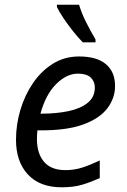

<svg xmlns="http://www.w3.org/2000/svg" viewBox="-20 -786 539 816"><path d="M242 10Q149 10 98.5 -44.5Q48 -99 48 -192Q48 -256 66.5 -318.5Q85 -381 120 -432.5Q155 -484 204.5 -515Q254 -546 316 -546Q392 -546 430.5 -513Q469 -480 469 -421Q469 -369 436.5 -326Q404 -283 335 -257.5Q266 -232 156 -232H139Q138 -223 137.5 -213Q137 -203 137 -195Q137 -134 167 -98.5Q197 -63 258 -63Q296 -63 330 -74Q364 -85 404 -104V-29Q366 -12 329.5 -1Q293 10 242 10ZM152 -303H159Q219 -303 270 -313.5Q321 -324 352 -348.5Q383 -373 383 -414Q383 -440 365.5 -456.5Q348 -473 311 -473Q263 -473 218.5 -428.5Q174 -384 152 -303ZM332 -606Q313 -625 291.5 -652Q270 -679 251 -707Q232 -735 222 -756V-766H316Q327 -729 346.5 -690.5Q366 -652 386 -618V-606Z"/></svg>

Font: Noto Sans IKEA
Style: Italic
Weight: 400
Italic angle: -12°
Designer: Monotype Design Team
Foundry: Monotype Imaging Inc.
Version: Version 2.001